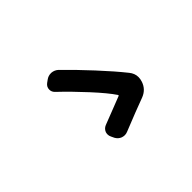

<svg xmlns="http://www.w3.org/2000/svg" viewBox="-91 -939 1182 1182"><g transform="rotate(-45 500.0 -348.0)"><path d="M745.1 -304.7Q767.6 -277.3 767.6 -245.1Q767.6 -228.5 761.7 -210.9Q745.1 -160.2 694.3 -140.6Q614.3 -111.3 478.5 -56.6Q466.8 -51.8 455.1 -51.8Q444.3 -51.8 432.6 -55.7Q410.2 -64.5 398.4 -85.9L388.7 -106.4Q382.8 -118.2 382.8 -129.9Q382.8 -139.6 385.7 -148.4Q394.5 -169.9 416 -178.7Q449.2 -191.4 514.2 -216.8Q579.1 -242.2 596.7 -249Q604.5 -252 599.6 -257.8Q566.4 -307.6 489.3 -391.6Q412.1 -475.6 339.8 -543.9Q324.2 -558.6 324.2 -579.1Q324.2 -602.5 343.8 -617.2L361.3 -629.9Q379.9 -643.6 402.3 -643.6Q404.3 -643.6 407.2 -643.6Q431.6 -641.6 450.2 -625Q524.4 -552.7 607.9 -462.4Q691.4 -372.1 745.1 -304.7Z"/></g></svg>

Font: Gen Jyuu Gothic Bold
Style: Bold
Weight: 700
Designer: [Source Han Sans]
Ryoko NISHIZUKA  (kana & ideographs); Paul D. Hunt (Latin, Greek & Cyrillic); Wenlong ZHANG  (bopomofo
Version: Version 1.002.20150607